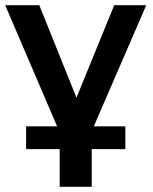

<svg xmlns="http://www.w3.org/2000/svg" viewBox="-22 -525 591 743"><path d="M209 198V52H79V-36H199L-2 -505H130L274 -147L420 -505H544L341 -36H463V52H333V198Z"/></svg>

Font: MulishBold
Style: Bold
Weight: 700
Designer: Vernon Adams
Foundry: Vernon Adams
Version: Version 3.602; ttfautohint (v1.8.3)